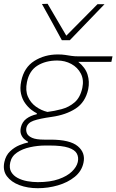

<svg xmlns="http://www.w3.org/2000/svg" viewBox="-28 -791 613 1012"><path d="M171 201Q118 201 74.5 184.8Q31 168.5 8.2 137.8Q-14.5 107 -5 63Q2.5 28 25.2 6.5Q48 -15 74.5 -25.8Q101 -36.5 120 -40V-44Q112 -47.5 101 -56.8Q90 -66 83.5 -81.8Q77 -97.5 82 -120Q89 -148.5 110.8 -165Q132.5 -181.5 166 -189V-194Q154 -199.5 137 -212.5Q120 -225.5 104.8 -246.5Q89.5 -267.5 82.8 -296.8Q76 -326 84 -364Q99 -436 153.2 -470Q207.5 -504 277 -504Q299.5 -504 315.5 -501.5Q331.5 -499 347.8 -496.5Q364 -494 387 -494H565L559 -465H384.5Q422 -435 433.5 -397.8Q445 -360.5 437 -321Q422 -252 370.8 -218.8Q319.5 -185.5 245 -175Q180.5 -166 148.8 -154.8Q117 -143.5 111 -117Q108 -102.5 114 -88.2Q120 -74 141.2 -64.5Q162.5 -55 205 -55H238Q341 -55 382.2 -20.2Q423.5 14.5 412 67Q402.5 111.5 365.8 141.2Q329 171 277.2 186Q225.5 201 171 201ZM222 -201Q258.5 -205.5 297 -215.8Q335.5 -226 365.2 -251.5Q395 -277 406 -328Q415 -370.5 398.2 -403Q381.5 -435.5 348 -453.8Q314.5 -472 274 -472Q212.5 -472 169.2 -445Q126 -418 114 -358Q105 -314 119 -281.8Q133 -249.5 161 -229.2Q189 -209 222 -201ZM171 169Q236.5 169 281.2 153.2Q326 137.5 351 113.2Q376 89 382 63Q387.5 38.5 377.2 18.8Q367 -1 333 -12.5Q299 -24 233 -24H212Q171 -24 130.8 -15.2Q90.5 -6.5 61.8 13Q33 32.5 26 65Q19.5 95 31 115Q42.5 135 65.2 147Q88 159 116 164Q144 169 171 169ZM298 -579Q272 -626.5 245.8 -674.8Q219.5 -723 193 -770L223 -771Q271 -688 321.5 -603Q363 -645 403.8 -686Q444.5 -727 486 -769H523Q476 -720.5 431 -673.5Q386 -626.5 340 -579Z"/></svg>

Font: Commissioner Thin
Style: Italic
Weight: 100
Italic angle: -12°
Designer: Kostas Bartsokas
Foundry: Kostas Bartsokas
Version: Version 1.000; ttfautohint (v1.8.3)